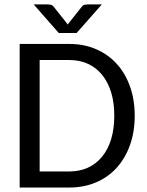

<svg xmlns="http://www.w3.org/2000/svg" viewBox="-20 -838 655 858"><path d="M67.9 0ZM582 -320.8Q582 -248.5 560.8 -189.5Q539.6 -130.4 501.2 -88.1Q462.9 -45.9 408.9 -22.9Q355 0 289.6 0H67.9V-641.6H289.6Q355 -641.6 408.9 -618.4Q462.9 -595.2 501.2 -553.2Q539.6 -511.2 560.8 -451.9Q582 -392.6 582 -320.8ZM490.7 -320.8Q490.7 -379.4 476.6 -425.5Q462.4 -471.7 436 -503.9Q409.7 -536.1 372.6 -553Q335.4 -569.8 289.6 -569.8H157.2V-71.8H289.6Q335.4 -71.8 372.6 -88.6Q409.7 -105.5 436 -137.5Q462.4 -169.4 476.6 -215.8Q490.7 -262.2 490.7 -320.8ZM130.4 -818.4H192.9Q198.7 -818.4 206.5 -816.9Q214.4 -815.4 220.2 -807.6L276.9 -736.3L282.7 -728Q283.7 -730.5 285.2 -732.2Q286.6 -733.9 288.6 -736.3L344.7 -807.1Q350.6 -815.4 358.6 -816.9Q366.7 -818.4 372.1 -818.4H435.1L322.3 -690.4H242.7Z"/></svg>

Font: Carlito
Style: Regular
Weight: 400
Designer: Lukasz Dziedzic
Foundry: tyPoland Lukasz Dziedzic
Version: Version 1.103; Beta1; all basic design good, some composites